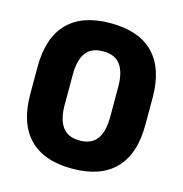

<svg xmlns="http://www.w3.org/2000/svg" viewBox="-100 -744 811 850"><g transform="rotate(15 305.0 -319.0)"><path d="M304.5 14Q174.5 14 107.8 -55Q41 -124 41 -257.5V-382Q41 -514.5 107.5 -583.5Q174 -652.5 304.5 -652.5Q435 -652.5 501.8 -583.5Q568.5 -514.5 568.5 -382V-257.5Q568.5 -124 501.8 -55Q435 14 304.5 14ZM304.5 -115Q359 -115 384 -149.5Q409 -184 409 -250.5V-388Q409 -455 384 -489.2Q359 -523.5 304.5 -523.5Q250 -523.5 225.2 -489.2Q200.5 -455 200.5 -388V-250.5Q200.5 -184 225.8 -149.5Q251 -115 304.5 -115Z"/></g></svg>

Font: Anek Telugu Medium
Style: Bold
Weight: 700
Version: Version 1.003